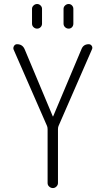

<svg xmlns="http://www.w3.org/2000/svg" viewBox="-20 -955 540 975"><path d="M302.7 -910.2Q302.7 -919.9 310.5 -927.2Q318.4 -934.6 328.6 -934.6Q338.9 -934.6 345.7 -927.2Q352.5 -919.9 352.5 -910.2V-835Q352.5 -824.2 345.7 -816.9Q338.9 -809.6 328.6 -809.6Q318.4 -809.6 310.5 -816.9Q302.7 -824.2 302.7 -835ZM142.6 -910.2Q142.6 -919.9 150.4 -927.2Q158.2 -934.6 168.5 -934.6Q178.7 -934.6 186 -927.2Q193.4 -919.9 193.4 -910.2V-835Q193.4 -824.2 186 -816.9Q178.7 -809.6 168.5 -809.6Q158.2 -809.6 150.4 -816.9Q142.6 -824.2 142.6 -835ZM218.8 -315.4 48.8 -704.1Q45.9 -712.9 51.3 -721.7Q56.6 -730.5 66.4 -730.5Q94.7 -730.5 105.5 -704.1L248 -364.3Q248 -363.3 249 -363.3Q250 -363.3 250 -364.3L393.6 -705.1Q403.3 -730.5 430.7 -730.5Q440.4 -730.5 445.8 -722.2Q451.2 -713.9 447.3 -705.1L277.3 -315.4Q274.4 -308.6 274.4 -298.8V-25.4Q274.4 -15.6 266.6 -7.8Q258.8 0 248.5 0Q238.3 0 230 -7.3Q221.7 -14.6 221.7 -25.4V-298.8Q221.7 -308.6 218.8 -315.4Z"/></svg>

Font: Rounded-X Mgen+ 1m light
Style: Regular
Weight: 200
Designer: [Source Han Sans]
Ryoko NISHIZUKA  (kana & ideographs); Paul D. Hunt (Latin, Greek & Cyrillic); Wenlong ZHANG  (bopomofo
Version: Version 1.059.20150602